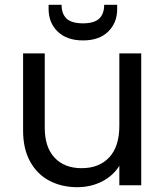

<svg xmlns="http://www.w3.org/2000/svg" viewBox="-20 -770 642 798"><path d="M567 -548V0H476V-81Q450 -39 403.5 -15.5Q357 8 301 8Q237 8 186 -18.5Q135 -45 105.5 -98Q76 -151 76 -227V-548H166V-239Q166 -158 207 -114.5Q248 -71 319 -71Q392 -71 434 -116Q476 -161 476 -247V-548ZM325 -602Q258 -602 220 -638.5Q182 -675 182 -733V-750H236Q236 -712 257 -692.5Q278 -673 325 -673Q371 -673 392 -692.5Q413 -712 413 -750H467V-732Q467 -675 429.5 -638.5Q392 -602 325 -602Z"/></svg>

Font: Poppins A&M
Style: Regular-A&M
Weight: 400
Designer: Ninad Kale (Devanagari), Jonny Pinhorn (Latin)
Foundry: Indian Type Foundry
Version: 4.004